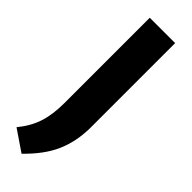

<svg xmlns="http://www.w3.org/2000/svg" viewBox="-307 -753 942 942"><g transform="rotate(45 164.0 -282.0)"><path d="M-3.5 102Q41 48 60 -10Q79 -68 79 -148.5V-740H255V-149Q253.5 -54 219.5 22.8Q185.5 99.5 106 176.5Z"/></g></svg>

Font: Encode Sans Expanded
Style: Bold
Weight: 700
Width: 7
Designer: Multiple Designers
Foundry: Impallari Type
Version: Version 2.000